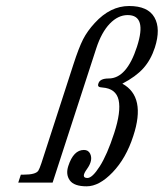

<svg xmlns="http://www.w3.org/2000/svg" viewBox="-20 -620 556 652"><path d="M413.6 -568.8Q380.9 -568.8 352.8 -539.6Q324.7 -510.3 307.1 -456.5L158.7 0H42L50.8 -26.9H60.5Q100.6 -26.9 109.9 -40Q114.3 -46.9 120.6 -65.9L229 -400.4Q247.6 -458 262.2 -486.6Q276.9 -515.1 301.8 -542Q354.5 -599.6 418.5 -599.6Q482.4 -599.6 504.4 -561Q526.4 -522.5 505.9 -458.5Q492.2 -416.5 466.8 -388.2Q441.4 -359.9 395.5 -335.9Q476.6 -291.5 432.6 -158.2Q408.2 -82.5 362.5 -34.9Q316.9 12.7 274.2 12.7Q231.4 12.7 217 -7.6Q202.6 -27.8 211.9 -56.2Q229.5 -110.8 265.1 -110.8Q279.8 -110.8 286.1 -98.1Q296.9 -75.7 275.1 -45.7Q253.4 -15.6 276.9 -15.6Q293.5 -15.6 318.6 -54.9Q343.8 -94.2 367.7 -167.7Q391.6 -241.2 382.8 -280.3Q374 -319.3 328.1 -322.8Q317.9 -323.2 314.7 -326.4Q311.5 -329.6 314.5 -337.4Q319.8 -353.5 349.1 -353.5Q410.2 -353.5 445.1 -461.2Q480 -568.8 413.6 -568.8Z"/></svg>

Font: RIT Rachana
Style: Italic
Weight: 400
Designer: Hussain KH
Version: 1.5.2